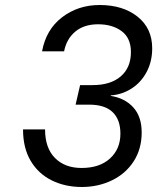

<svg xmlns="http://www.w3.org/2000/svg" viewBox="-20 -736 664 767"><path d="M72 -219H160Q160 -145 199.5 -105Q239 -65 306 -65Q378 -65 419.5 -103Q461 -141 461 -202Q461 -258 430 -288Q399 -318 336 -318H282L300 -396H350Q422 -396 462.5 -431Q503 -466 503 -528Q503 -584 466 -611.5Q429 -639 372 -639Q316 -639 281 -610Q246 -581 236 -531H148Q164 -618 228 -667Q292 -716 378 -716Q471 -716 529.5 -669.5Q588 -623 588 -543Q588 -490 565.5 -448Q543 -406 505 -382Q467 -358 423 -355L422 -353Q479 -344 512.5 -307Q546 -270 546 -207Q546 -141 514 -91.5Q482 -42 427 -15.5Q372 11 307 11Q240 11 186.5 -15.5Q133 -42 102.5 -93.5Q72 -145 72 -219Z"/></svg>

Font: CBA Beacon Sans
Style: Italic
Weight: 400
Italic angle: -13°
Designer: Wei Huang
Foundry: Wei Huang
Version: Version 1.002